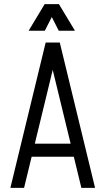

<svg xmlns="http://www.w3.org/2000/svg" viewBox="-20 -905 508 925"><path d="M114 -150V-213H369V-150ZM266 -700 96 0H30L200 -700ZM268 -700 438 0H372L202 -700ZM195 -885H261L196 -757H118ZM264 -885 341 -757H263L198 -885Z"/></svg>

Font: Akshar Light
Style: Regular
Weight: 300
Designer: Tall Chai
Foundry: Tall Chai
Version: Version 1.100